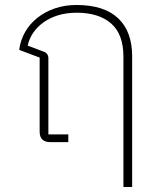

<svg xmlns="http://www.w3.org/2000/svg" viewBox="-20 -570 634 770"><path d="M475 -342Q475 -433 425.5 -476Q376 -519 288 -519Q247 -519 214 -509Q181 -499 155.5 -481Q130 -463 113.5 -439Q97 -415 91 -387L155 -363Q174 -356 174 -336V-31H254V0H182Q139 0 139 -42V-339L57 -370Q62 -409 81 -442Q100 -475 130.5 -499Q161 -523 200.5 -536.5Q240 -550 287 -550Q397 -550 453.5 -497Q510 -444 510 -344V180H475Z"/></svg>

Font: IBM Plex Sans Thai ExtraLight
Style: Regular
Weight: 200
Designer: Mike Abbink, Paul van der Laan, Pieter van Rosmalen, Ben Mitchell, Mark Frömberg
Foundry: Bold Monday
Version: Version 1.1